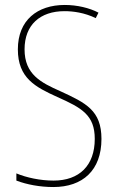

<svg xmlns="http://www.w3.org/2000/svg" viewBox="-20 -744 475 774"><path d="M389 -184C389 -299 326 -329 224 -376C145 -411 79 -444 79 -545C79 -644 142 -699 240 -699C275 -699 320 -693 366 -671L377 -693C341 -712 291 -724 241 -724C131 -724 52 -663 52 -545C52 -429 123 -393 211 -353C310 -309 362 -280 362 -184C362 -77 300 -16 196 -16C142 -16 87 -28 46 -45V-16C88 0 141 10 195 10C313 10 389 -57 389 -184Z"/></svg>

Font: Noto Sans Thai Cond Thin
Style: Regular
Weight: 100
Width: 3
Designer: Monotype Design Team
Foundry: Monotype Imaging Inc.
Version: Version 2.002